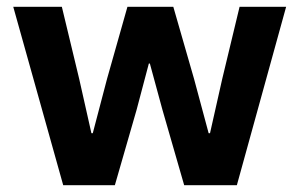

<svg xmlns="http://www.w3.org/2000/svg" viewBox="-20 -545 881 565"><path d="M19 -525H162L213 -313L249 -153H253L295 -313L355 -525H490L551 -313L594 -153H598L634 -313L685 -525H822L677 0H522L458 -222L421 -358H418L382 -222L318 0H166Z"/></svg>

Font: IBM Plex Sans Hebrew
Style: Bold
Weight: 700
Designer: Mike Abbink, Paul van der Laan, Pieter van Rosmalen, Yanek Iontef
Foundry: Bold Monday
Version: Version 1.2